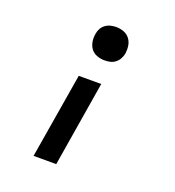

<svg xmlns="http://www.w3.org/2000/svg" viewBox="-135 -644 869 955"><g transform="rotate(20 300.0 -166.5)"><path d="M318 -362Q297 -362 277.5 -369.5Q258 -377 246.5 -392.5Q235 -408 231.5 -429Q228 -450 232 -471Q234 -486 241.5 -499.5Q249 -513 261.5 -522Q274 -531 289 -534.5Q304 -538 318 -538Q339 -538 358.5 -530.5Q378 -523 390 -507Q402 -491 405 -470.5Q408 -450 405 -429Q402 -414 394.5 -400.5Q387 -387 374.5 -377.5Q362 -368 347.5 -365Q333 -362 318 -362ZM150 205 225 -246H344L270 205Z"/></g></svg>

Font: Iosevka Slab Extended
Style: Bold Italic
Weight: 700
Width: 7
Italic angle: -9°
Monospace: yes
Designer: Belleve Invis
Foundry: Belleve Invis
Version: Version 11.1.0; ttfautohint (v1.8.3)